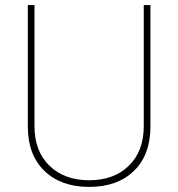

<svg xmlns="http://www.w3.org/2000/svg" viewBox="-20 -731 707 761"><path d="M576.2 -710.9V-229.5Q576.2 -116.7 510.7 -53.5Q445.3 9.8 333.5 9.8Q221.7 9.8 156.2 -53.5Q90.8 -116.7 90.3 -227.5V-710.9H116.7V-230.5Q116.7 -131.8 176 -74.2Q235.4 -16.6 333.5 -16.6Q431.6 -16.6 490.7 -74.2Q549.8 -131.8 549.8 -231V-710.9Z"/></svg>

Font: TypoPRO Roboto
Style: Regular
Weight: 250
Designer: Google
Version: Version 2.136; 2016